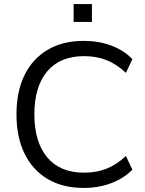

<svg xmlns="http://www.w3.org/2000/svg" viewBox="-20 -915 713 944"><path d="M392 9Q288 9 214 -35Q140 -79 100.5 -160Q61 -241 61 -353Q61 -465 100.5 -545.5Q140 -626 214 -670Q288 -714 392 -714Q465 -714 527 -691Q589 -668 631 -624L599 -557Q553 -600 503.5 -619.5Q454 -639 394 -639Q275 -639 212 -564Q149 -489 149 -353Q149 -217 212 -141.5Q275 -66 394 -66Q454 -66 503.5 -85.5Q553 -105 599 -148L631 -81Q589 -38 527 -14.5Q465 9 392 9ZM342 -807V-895H432V-807Z"/></svg>

Font: Nunito Sans 12pt ExtraLight 12pt
Style: Regular
Weight: 400
Version: Version 3.101;gftools[0.9.27]